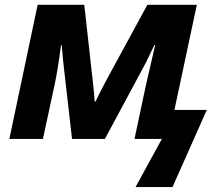

<svg xmlns="http://www.w3.org/2000/svg" viewBox="-20 -566 909 782"><path d="M639.2 0H527.8L575.2 -223.1Q580.6 -249 596.7 -315.9Q609.9 -371.1 611.8 -381.8H608.4L574.2 -311L407.2 0H273.4L240.2 -290L237.3 -316.9Q235.8 -333.5 234.1 -351.8Q232.4 -370.1 231.9 -381.3H228.5Q213.9 -272.5 202.1 -219.2L154.8 0H18.1L133.3 -546.4H323.2L357.4 -239.7Q362.8 -193.8 365.7 -151.9H368.7Q386.7 -189 409.2 -231.9L580.1 -546.4H781.7L690.4 -118.2H822.3L682.6 195.8H532.2Z"/></svg>

Font: Viking Open Sans
Style: Bold Italic
Weight: 700
Italic angle: -12°
Foundry: Ascender Corporation
Version: Version 2.000